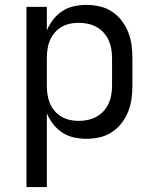

<svg xmlns="http://www.w3.org/2000/svg" viewBox="-20 -558 640 783"><path d="M88 205V-530H171V-434Q181 -458 197 -478.5Q213 -499 234.5 -513Q256 -527 281.5 -532.5Q307 -538 332 -538Q360 -538 386.5 -532Q413 -526 436 -511Q459 -496 476 -474Q493 -452 503 -426.5Q513 -401 516.5 -374Q520 -347 520 -320V-210Q520 -183 516.5 -156Q513 -129 503 -103.5Q493 -78 476 -56Q459 -34 436 -19Q413 -4 386.5 2Q360 8 332 8Q307 8 281.5 2.5Q256 -3 234.5 -17Q213 -31 197 -51.5Q181 -72 171 -96V205ZM301 -65Q320 -65 338.5 -69Q357 -73 373.5 -82Q390 -91 403 -105.5Q416 -120 423.5 -137Q431 -154 434 -172.5Q437 -191 437 -210V-320Q437 -339 434 -357.5Q431 -376 423.5 -393Q416 -410 403 -424.5Q390 -439 373.5 -448Q357 -457 338.5 -461Q320 -465 301 -465Q282 -465 264 -461Q246 -457 230 -447.5Q214 -438 202 -423.5Q190 -409 183 -392Q176 -375 173.5 -356.5Q171 -338 171 -320V-210Q171 -192 173.5 -173.5Q176 -155 183 -138Q190 -121 202 -106.5Q214 -92 230 -82.5Q246 -73 264 -69Q282 -65 301 -65Z"/></svg>

Font: Iosevka Curly Extended
Style: Regular
Weight: 400
Width: 7
Monospace: yes
Designer: Belleve Invis
Foundry: Belleve Invis
Version: Version 11.1.0; ttfautohint (v1.8.3)